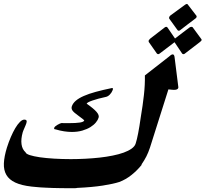

<svg xmlns="http://www.w3.org/2000/svg" viewBox="-53 -1007 1050 980"><path d="M856.9 -565.4Q857.4 -563 857.4 -560.5Q857.4 -558.1 856.4 -557.1Q853.5 -548.3 834.5 -548.3Q830.6 -548.3 823.5 -549.1Q816.4 -549.8 806.6 -550.8L712.4 -253.4Q704.1 -228.5 694.1 -208.7Q684.1 -189 668.9 -167L668.5 -167.5Q668.5 -167 669.2 -166.7Q669.9 -166.5 670.4 -166Q647 -136.7 617.7 -113.5Q588.4 -90.3 555.7 -78.1Q525.9 -68.4 471.4 -59.8Q417 -51.3 340.8 -47.9Q336.4 -46.4 328.6 -46.4Q291 -46.4 263.4 -46.6Q235.8 -46.9 215.6 -47.6Q195.3 -48.3 180.4 -49.1Q165.5 -49.8 153.6 -50.5Q141.6 -51.3 130.9 -52.5Q120.1 -53.7 107.9 -54.7Q56.6 -60.5 25.1 -75.2Q-6.3 -89.8 -20.5 -114.3Q-34.7 -138.7 -33.2 -173.3Q-31.7 -208 -17.6 -253.9Q-8.8 -281.7 2.2 -307.4Q13.2 -333 24.9 -352.8Q36.6 -372.6 48.6 -384.5Q60.5 -396.5 71.3 -396.5Q87.9 -396.5 81.5 -377.9Q80.6 -374.5 77.9 -368.2Q75.2 -361.8 72.3 -355Q69.3 -348.1 66.7 -342Q64 -335.9 63 -332Q53.2 -296.9 56.9 -270.8Q60.5 -244.6 77.6 -229.5Q79.6 -221.7 99.1 -215.3Q118.7 -209 150.4 -204.3Q182.1 -199.7 223.1 -197.3Q264.2 -194.8 308.6 -194.8Q345.2 -194.8 382.8 -196.8Q420.4 -198.7 455.6 -202.6Q490.7 -206.5 522.2 -212.9Q553.7 -219.2 578.1 -228Q602.5 -236.8 618.9 -248.5Q635.3 -260.3 639.6 -274.9Q651.9 -312.5 665.5 -408.7Q675.8 -469.7 681.6 -522.2Q687.5 -574.7 686.5 -622.1L808.6 -717.3Q814 -722.7 819.3 -726.1Q824.7 -729.5 828.6 -729.5Q836.9 -729.5 838.4 -712.4ZM522 -546.9Q520 -541.5 516.4 -535.6Q512.7 -529.8 508.1 -524.9Q503.4 -520 498.3 -516.8Q493.2 -513.7 488.8 -512.7Q445.8 -503.4 419.2 -494.1Q392.6 -484.9 389.2 -478Q424.8 -453.1 439.7 -436Q454.6 -418.9 450.2 -406.2Q446.8 -394.5 436.3 -381.8Q425.8 -369.1 408.7 -358.4Q391.6 -347.7 367.7 -340.6Q343.8 -333.5 313.5 -333.5Q294.9 -333.5 274.2 -336.7Q253.4 -339.8 230.5 -346.7Q225.1 -346.7 223.9 -348.9Q222.7 -351.1 223.6 -354Q224.6 -358.4 229.7 -362.5Q234.9 -366.7 240.7 -370.1Q246.6 -373.5 252.2 -376Q257.8 -378.4 260.3 -378.9Q270.5 -378.4 279.5 -378.4Q288.6 -378.4 296.9 -378.4Q335.9 -378.4 355.2 -381.6Q374.5 -384.8 377 -392.1Q377.9 -394 343.8 -418.9Q324.2 -432.6 317.1 -442.6Q310.1 -452.6 313.5 -463.9Q318.8 -480 334 -492.9Q349.1 -505.9 374.5 -517.1Q399.9 -528.3 435.5 -538.1Q471.2 -547.9 518.1 -557.6Q522 -557.6 523.2 -555.9Q524.4 -554.2 522 -546.9ZM974.6 -807.6Q977.1 -804.2 976.1 -801.8Q975.1 -799.3 968.8 -793.5L891.1 -733.9Q887.7 -730.5 883.3 -730.5Q879.4 -730.5 876.5 -733.9L837.9 -791.5L762.2 -733.9Q758.3 -730.5 753.9 -730.5Q751.5 -730.5 747.6 -733.9L706.5 -792.5Q704.6 -796.9 706.1 -800.8Q706.5 -802.2 708.7 -804.4Q710.9 -806.6 713.9 -810.1L786.6 -866.2Q791.5 -870.1 795.4 -870.1Q799.8 -870.1 802.2 -866.2L840.3 -810.5Q856.4 -822.8 876.7 -838.4Q897 -854 913.6 -866.2Q918.5 -870.1 924.3 -870.1Q930.2 -870.1 931.6 -866.2ZM950.2 -925.8Q951.2 -922.9 950.7 -920.4Q949.2 -916.5 945.3 -913.1Q925.3 -898.4 906.2 -883.5Q887.2 -868.7 867.2 -853.5Q863.8 -850.1 859.4 -850.1Q856.9 -850.1 855.7 -851.1Q854.5 -852.1 853 -853.5Q842.3 -867.7 831.8 -882.8Q821.3 -897.9 811 -911.6Q809.1 -914.6 810.5 -918.9Q812 -924.3 816.4 -927.7L891.1 -982.4Q893.6 -983.9 896 -985.4Q898.4 -986.8 900.4 -986.8Q902.8 -986.8 904.3 -985.4Q905.8 -983.9 906.7 -982.4Z"/></svg>

Font: XB Zar
Style: Bold Italic
Weight: 700
Italic angle: -12°
Designer: Behnam
Foundry: Irmug
Version: Version 8.005 2009